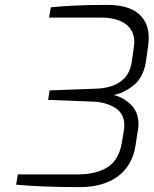

<svg xmlns="http://www.w3.org/2000/svg" viewBox="-20 -760 629 786"><path d="M46 -4 53 -46H298Q371 -46 418 -74Q465 -102 478 -172Q489 -232 489 -246Q489 -295 451.5 -318.5Q414 -342 361 -344L177 -351L183 -390L374 -397Q434 -399 472 -425Q510 -451 519 -504Q530 -577 530 -586Q530 -635 494.5 -661.5Q459 -688 392 -688H181L188 -730Q281 -740 418 -740Q504 -740 546.5 -704.5Q589 -669 589 -604Q589 -582 577 -505Q566 -441 525.5 -409.5Q485 -378 445 -371Q482 -363 514.5 -333Q547 -303 547 -250Q547 -238 541 -206L535 -165Q522 -82 462.5 -38Q403 6 306 6Q151 6 46 -4Z"/></svg>

Font: Exo Light
Style: Italic
Weight: 300
Italic angle: -9°
Designer: Natanael Gama
Foundry: Natanael Gama
Version: Version 1.500; ttfautohint (v1.6)